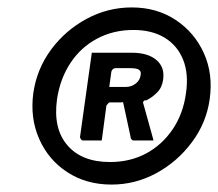

<svg xmlns="http://www.w3.org/2000/svg" viewBox="-20 -772 587 517"><path d="M280.3 -275Q212.6 -275 161.5 -308.2Q110.4 -341.4 85.6 -397.7Q60.7 -454 69.7 -521.4Q79 -586 117.3 -638.1Q155.6 -690.1 212.9 -721.1Q270.1 -752 334.7 -752Q402.1 -752 452.9 -718.4Q503.6 -684.9 528.9 -628.9Q554.3 -573 544.6 -504.6Q535.6 -441 496.6 -388.8Q457.7 -336.6 401.1 -305.8Q344.6 -275 280.3 -275ZM276.3 -335.7Q329.9 -335.7 373 -358.5Q416 -381.4 444.8 -423.6Q473.5 -465.8 480.8 -521.4Q488.4 -573.1 473.1 -611.2Q457.9 -649.2 423.7 -670.3Q389.4 -691.3 339 -691.3Q285.4 -691.3 241.5 -668Q197.5 -644.6 169.7 -602.4Q141.8 -560.2 133.5 -504.6Q122.6 -426.1 161.4 -380.9Q200.1 -335.7 276.3 -335.7ZM392.2 -398.4Q393 -395 393.2 -394.4Q393.4 -393.7 390 -393.7H338.9Q336.4 -393.7 333.9 -397Q331.3 -400.3 331.6 -403.4L311.7 -495.7Q310.7 -497.7 310.3 -497Q309.9 -496.3 304.3 -496.3H275.4Q273.4 -496.3 270.5 -492.7Q267.5 -489 266.5 -487.7L254.4 -396.7Q253.7 -393.3 253.3 -393.5Q253 -393.7 248.1 -393.7H203.7Q200.3 -393.7 197.5 -397.7Q194.7 -401.7 195.7 -404.8L227 -628.4Q227.7 -631.9 227 -630.9Q226.3 -630 228.7 -630H335.1Q378 -630 401 -610.6Q424 -591.2 419.3 -557.9Q416.7 -536.7 403.1 -523Q389.5 -509.3 373.2 -501.4Q370.1 -502.9 367.7 -500.4Q365.4 -498 365 -496.3L392.2 -398.4ZM318.7 -537.9Q333.7 -537.9 345.6 -547.1Q357.5 -556.4 359 -571.4Q360.3 -580.1 354 -584.3Q347.6 -588.5 330.3 -588.5H290.5Q287.1 -588.5 284 -585.8Q280.8 -583 279.8 -578.8L274.4 -539.1Q273.7 -536 273.5 -536.9Q273.2 -537.9 275.7 -537.9H318.7Z"/></svg>

Font: Libre Franklin Thin
Style: Italic
Weight: 100
Italic angle: -8°
Designer: Pablo Impallari, Rodrigo Fuenzalida, Nhung Nguyen
Foundry: Impallari Type
Version: Version 3.000